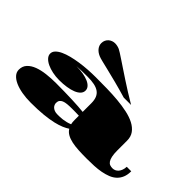

<svg xmlns="http://www.w3.org/2000/svg" viewBox="-136 -1252 1665 1665"><g transform="rotate(45 696.5 -419.0)"><path d="M475.6 -686Q441.9 -700.2 423.1 -723.9Q404.3 -747.6 404.3 -775.9Q404.3 -796.4 411.9 -812Q419.4 -827.6 431.4 -838.1Q443.4 -848.6 458.7 -854.2Q474.1 -859.9 490.2 -859.9Q503.4 -859.9 517.8 -856.9Q532.2 -854 546.4 -847.7Q556.2 -843.3 576.9 -830.1Q597.7 -816.9 627.7 -796.9Q657.7 -776.9 695.6 -751.7Q733.4 -726.6 776.6 -698Q819.8 -669.4 867.9 -639.4Q916 -609.4 966.3 -579.6H876Q792 -604.5 724.4 -621.8Q656.7 -639.2 606.4 -651.4Q556.2 -663.6 523.2 -671.6Q490.2 -679.7 475.6 -686ZM61 -107.9Q61 -150.9 87.4 -179.2Q113.8 -207.5 157.2 -223.9Q200.7 -240.2 256.6 -246.8Q312.5 -253.4 371.6 -253.4Q423.8 -253.4 474.1 -252.4Q524.4 -251.5 569.1 -249.8Q613.8 -248 650.4 -245.6Q687 -243.2 711.9 -240.2V-346.2Q711.9 -385.3 700.9 -412.1Q689.9 -439 667.2 -455.3Q644.5 -471.7 609.4 -479Q574.2 -486.3 526.4 -486.3Q491.7 -486.3 456.8 -485.4Q421.9 -484.4 392.6 -482.4Q438.5 -482.4 476.6 -475.8Q514.6 -469.2 542 -457Q569.3 -444.8 584.2 -427.5Q599.1 -410.2 599.1 -388.7Q599.1 -364.3 581.5 -345.9Q564 -327.6 533.4 -315.4Q502.9 -303.2 461.7 -296.9Q420.4 -290.5 373 -290.5Q329.6 -290.5 290.3 -298.8Q251 -307.1 220.7 -321.5Q190.4 -335.9 172.6 -355.7Q154.8 -375.5 154.8 -398.4Q154.8 -422.4 173.6 -441.9Q192.4 -461.4 224.4 -476.3Q256.3 -491.2 298.6 -502Q340.8 -512.7 387.9 -519.8Q435.1 -526.9 484.4 -530Q533.7 -533.2 579.6 -533.2Q647.5 -533.2 716.8 -532Q786.1 -530.8 850.6 -524.9Q915 -519 971.7 -506.8Q1028.3 -494.6 1070.3 -472.7Q1112.3 -450.7 1136.5 -417.5Q1160.6 -384.3 1160.6 -335.9V-219.2Q1160.6 -173.8 1166.7 -145.8Q1172.9 -117.7 1183.6 -102.3Q1194.3 -86.9 1209 -81.8Q1223.6 -76.7 1240.2 -76.7Q1255.4 -76.7 1269 -82.8Q1282.7 -88.9 1293.5 -101.1Q1304.2 -113.3 1311 -131.6Q1317.9 -149.9 1318.8 -173.8H1374Q1374 -129.9 1360.8 -98.4Q1347.7 -66.9 1324 -44.9Q1300.3 -22.9 1267.6 -10Q1234.9 2.9 1196 10.3Q1157.2 17.6 1113.8 19.8Q1070.3 22 1024.9 22Q969.7 22 923.1 19.5Q876.5 17.1 839.4 9Q802.2 1 775.4 -14.2Q748.5 -29.3 732.9 -54.7Q712.4 -40.5 680.9 -26.9Q649.4 -13.2 602.3 -2.2Q555.2 8.8 489.7 15.4Q424.3 22 336.4 22Q278.8 22 228.8 13.2Q178.7 4.4 141.4 -12.2Q104 -28.8 82.5 -53Q61 -77.1 61 -107.9ZM493.2 -131.8Q493.2 -122.1 497.3 -111.1Q501.5 -100.1 511 -90.8Q520.5 -81.5 535.9 -75.4Q551.3 -69.3 574.2 -69.3Q587.4 -69.3 603.3 -69.8Q619.1 -70.3 637.2 -72.5Q655.3 -74.7 675.3 -79.6Q695.3 -84.5 716.8 -93.3Q711.9 -113.3 711.9 -141.1V-193.4Q690.9 -194.3 669.4 -194.6Q647.9 -194.8 627.9 -194.8Q594.7 -194.8 569.3 -192.4Q543.9 -189.9 527.1 -182.9Q510.3 -175.8 501.7 -163.6Q493.2 -151.4 493.2 -131.8Z"/></g></svg>

Font: Asset
Style: Regular
Weight: 400
Designer: Riccardo De Franceschi
Foundry: Sorkin Type Co.
Version: Version 1.001